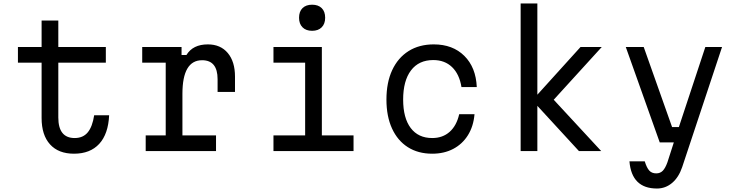

<svg xmlns="http://www.w3.org/2000/svg" viewBox="-20 -868 4240 1103"><path d="M315 -750V-598H588V-508H315V-193Q315 -75 409 -75Q457 -75 484 -107.5Q511 -140 521 -206H607Q602 -98 550 -41.5Q498 15 405 15Q316 15 267.5 -38.5Q219 -92 219 -190V-508H83V-598H219V-750Z M797 -598H1023V-552H1051Q1088 -613 1174 -613Q1247 -613 1288.5 -563.5Q1330 -514 1330 -428V-340H1230V-413Q1230 -522 1141 -522Q1028 -522 1028 -329V-90H1221V0H817V-90H932V-508H797Z M1551 -598H1829V-90H2011V0H1551V-90H1733V-508H1551ZM1773 -691Q1738 -691 1718 -711Q1698 -731 1698 -766Q1698 -802 1718 -821.5Q1738 -841 1773 -841Q1808 -841 1828 -821.5Q1848 -802 1848 -766Q1848 -731 1828 -711Q1808 -691 1773 -691Z M2463 15Q2382 15 2323 -22.5Q2264 -60 2232 -130Q2200 -200 2200 -296Q2200 -394 2233 -465Q2266 -536 2327 -574.5Q2388 -613 2472 -613Q2581 -613 2647.5 -547Q2714 -481 2719 -368H2631Q2619 -442 2577 -482.5Q2535 -523 2469 -523Q2386 -523 2341 -463.5Q2296 -404 2296 -296Q2296 -190 2339.5 -132.5Q2383 -75 2463 -75Q2523 -75 2563 -110.5Q2603 -146 2618 -212H2706Q2700 -142 2668 -91Q2636 -40 2583.5 -12.5Q2531 15 2463 15Z M2971 0V-848H3067V-324L3315 -598H3437L3161 -295L3434 0H3306L3067 -260V0Z M3575 -598H3678L3841 -138H3880L4032 -598H4128L3899 92Q3879 151 3841 183Q3803 215 3754 215Q3609 215 3596 59H3684Q3695 95 3709.5 111.5Q3724 128 3750 128Q3773 128 3787.5 113Q3802 98 3814 65L3851 -50H3770Z"/></svg>

Font: Martian Mono Light
Style: Regular
Weight: 300
Monospace: yes
Designer: Roman Shamin
Foundry: Evil Martians
Version: Version 1.000; ttfautohint (v1.8.4.7-5d5b)